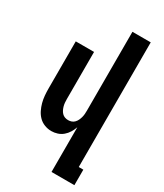

<svg xmlns="http://www.w3.org/2000/svg" viewBox="-231 -824 963 1127"><g transform="rotate(30 250.0 -260.0)"><path d="M318 215V-88Q311 -68 300 -50Q289 -32 273 -18.5Q257 -5 237 1.5Q217 8 196 8Q173 8 150.5 -0.5Q128 -9 111.5 -25.5Q95 -42 84.5 -63.5Q74 -85 68 -107.5Q62 -130 60 -153.5Q58 -177 58 -200V-520H182V-200Q182 -188 183 -176.5Q184 -165 187 -154Q190 -143 195 -132.5Q200 -122 208 -113.5Q216 -105 227 -101Q238 -97 250 -97Q262 -97 273 -101Q284 -105 292 -113.5Q300 -122 305 -132.5Q310 -143 313 -154Q316 -165 317 -176.5Q318 -188 318 -200V-735H442V110H473V215Z"/></g></svg>

Font: Iosevka Extrabold
Style: Regular
Weight: 800
Monospace: yes
Designer: Belleve Invis
Foundry: Belleve Invis
Version: Version 32.5.0; ttfautohint (v1.8.4)